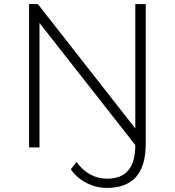

<svg xmlns="http://www.w3.org/2000/svg" viewBox="-20 -720 854 938"><path d="M122 0V-700H165L664 -63L650 0L150 -637H173V0ZM503 198Q450 198 403 174Q356 150 326 107L354 71Q381 110 419.5 131.5Q458 153 503 153Q573 153 607 112Q641 71 641 -13V-700H692V-17Q692 37 680 77.5Q668 118 644.5 144.5Q621 171 585.5 184.5Q550 198 503 198Z"/></svg>

Font: Montserrat Thin Light
Style: Regular
Weight: 300
Version: Version 9.000